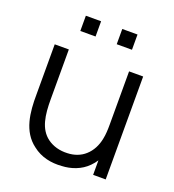

<svg xmlns="http://www.w3.org/2000/svg" viewBox="-138 -863 896 986"><g transform="rotate(20 309.5 -370.5)"><path d="M245.8 -755.2H162.5V-671.9H245.8ZM444.8 -755.2H361.5V-671.9H444.8ZM468.8 -562.5V-272.9C468.8 -243.8 467.7 -216.7 462.5 -192.7C455.2 -154.2 437.5 -119.8 410.4 -95.8C385.4 -72.9 351 -60.4 314.6 -59.4C272.9 -57.3 235.4 -67.7 205.2 -89.6C149 -131.2 139.6 -204.2 139.6 -291.7V-562.5H62.5V-289.6C61.5 -189.6 71.9 -89.6 150 -31.3C196.9 6.2 254.2 16.7 309.4 12.5C359.4 10.4 412.5 -7.3 450 -45.8C460.4 -56.3 469.8 -67.7 477.1 -79.2V0H545.8V-562.5Z"/></g></svg>

Font: Manrope3
Style: Regular
Weight: 400
Width: 4
Designer: Mikhail Sharanda
Foundry: Mikhail Sharanda
Version: Version 3.000;PS 003.000;hotconv 1.0.88;makeotf.lib2.5.64775